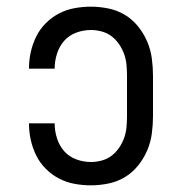

<svg xmlns="http://www.w3.org/2000/svg" viewBox="-20 -548 540 576"><path d="M253 8Q228 8 203.5 3.5Q179 -1 157 -12.5Q135 -24 117.5 -41.5Q100 -59 89 -81Q78 -103 72.5 -127.5Q67 -152 67 -176V-178H144V-177Q144 -155 151 -133Q158 -111 172.5 -94.5Q187 -78 208.5 -70Q230 -62 253 -62Q269 -62 285.5 -66.5Q302 -71 315 -81Q328 -91 337.5 -105Q347 -119 352.5 -134.5Q358 -150 359.5 -166.5Q361 -183 361 -200V-320Q361 -337 359.5 -353.5Q358 -370 352.5 -385.5Q347 -401 337.5 -415Q328 -429 315 -439Q302 -449 285.5 -453.5Q269 -458 253 -458Q230 -458 208.5 -450Q187 -442 172.5 -425.5Q158 -409 151 -387Q144 -365 144 -343V-342H67V-344Q67 -368 72.5 -392.5Q78 -417 89 -439Q100 -461 117.5 -478.5Q135 -496 157 -507.5Q179 -519 203.5 -523.5Q228 -528 253 -528Q279 -528 305.5 -522.5Q332 -517 354.5 -503.5Q377 -490 394 -469Q411 -448 421.5 -423.5Q432 -399 435.5 -372.5Q439 -346 439 -320V-200Q439 -174 435.5 -147.5Q432 -121 421.5 -96.5Q411 -72 394 -51Q377 -30 354.5 -16.5Q332 -3 305.5 2.5Q279 8 253 8Z"/></svg>

Font: Iosevka Curly Slab
Style: Regular
Weight: 400
Monospace: yes
Designer: Belleve Invis
Foundry: Belleve Invis
Version: Version 22.1.2; ttfautohint (v1.8.4)